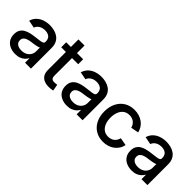

<svg xmlns="http://www.w3.org/2000/svg" viewBox="111 -1518 2377 2377"><g transform="rotate(45 1299.0 -329.5)"><path d="M222.7 11.2Q170.9 11.2 129.4 -7.6Q87.9 -26.4 63.7 -63Q39.6 -99.6 39.6 -152.8Q39.6 -198.7 57.4 -228.3Q75.2 -257.8 105 -274.9Q134.8 -292 172.1 -300.8Q209.5 -309.6 248.5 -314Q296.9 -319.8 326.4 -323.7Q356 -327.6 369.9 -335.9Q383.8 -344.2 383.8 -363.3V-366.2Q383.8 -396 372.1 -416.7Q360.4 -437.5 336.9 -448.7Q313.5 -460 279.3 -460Q244.6 -460 219.2 -449Q193.8 -438 178 -420.7Q162.1 -403.3 155.8 -383.8L54.7 -403.8Q69.8 -453.1 102.8 -484.6Q135.7 -516.1 181.2 -531.5Q226.6 -546.9 278.3 -546.9Q314.5 -546.9 351.8 -538.1Q389.2 -529.3 420.7 -508.3Q452.1 -487.3 471.2 -451.2Q490.2 -415 490.2 -360.4V0H386.7V-74.2H382.3Q371.6 -53.2 351.1 -33.7Q330.6 -14.2 298.8 -1.5Q267.1 11.2 222.7 11.2ZM246.1 -74.2Q290.5 -74.2 321.3 -91.3Q352.1 -108.4 368.2 -136.2Q384.3 -164.1 384.3 -195.8V-263.7Q378.9 -258.3 363.3 -253.9Q347.7 -249.5 327.6 -245.8Q307.6 -242.2 288.1 -239.5Q268.6 -236.8 253.9 -234.9Q224.6 -231 199.5 -221.9Q174.3 -212.9 159.4 -196Q144.5 -179.2 144.5 -151.4Q144.5 -126 157.5 -108.9Q170.4 -91.8 193.4 -83Q216.3 -74.2 246.1 -74.2Z M865.2 -539.1V-452.1H568.4V-539.1ZM650.4 -671.4H757.3V-145Q757.3 -113.3 770.5 -98.6Q783.7 -84 815.4 -84Q824.7 -84 838.4 -85.7Q852.1 -87.4 861.8 -88.9L877 -2.9Q860.4 1.5 841.3 3.4Q822.3 5.4 803.7 5.4Q730 5.4 690.2 -31Q650.4 -67.4 650.4 -135.3Z M1126.5 11.2Q1074.7 11.2 1033.2 -7.6Q991.7 -26.4 967.5 -63Q943.4 -99.6 943.4 -152.8Q943.4 -198.7 961.2 -228.3Q979 -257.8 1008.8 -274.9Q1038.6 -292 1075.9 -300.8Q1113.3 -309.6 1152.3 -314Q1200.7 -319.8 1230.2 -323.7Q1259.8 -327.6 1273.7 -335.9Q1287.6 -344.2 1287.6 -363.3V-366.2Q1287.6 -396 1275.9 -416.7Q1264.2 -437.5 1240.7 -448.7Q1217.3 -460 1183.1 -460Q1148.4 -460 1123 -449Q1097.7 -438 1081.8 -420.7Q1065.9 -403.3 1059.6 -383.8L958.5 -403.8Q973.6 -453.1 1006.6 -484.6Q1039.6 -516.1 1085 -531.5Q1130.4 -546.9 1182.1 -546.9Q1218.3 -546.9 1255.6 -538.1Q1293 -529.3 1324.5 -508.3Q1356 -487.3 1375 -451.2Q1394 -415 1394 -360.4V0H1290.5V-74.2H1286.1Q1275.4 -53.2 1254.9 -33.7Q1234.4 -14.2 1202.6 -1.5Q1170.9 11.2 1126.5 11.2ZM1149.9 -74.2Q1194.3 -74.2 1225.1 -91.3Q1255.9 -108.4 1272 -136.2Q1288.1 -164.1 1288.1 -195.8V-263.7Q1282.7 -258.3 1267.1 -253.9Q1251.5 -249.5 1231.4 -245.8Q1211.4 -242.2 1191.9 -239.5Q1172.4 -236.8 1157.7 -234.9Q1128.4 -231 1103.3 -221.9Q1078.1 -212.9 1063.2 -196Q1048.3 -179.2 1048.3 -151.4Q1048.3 -126 1061.3 -108.9Q1074.2 -91.8 1097.2 -83Q1120.1 -74.2 1149.9 -74.2Z M1759.3 11.2Q1683.6 11.2 1626.7 -23.7Q1569.8 -58.6 1538.3 -121.3Q1506.8 -184.1 1506.8 -267.1Q1506.8 -351.1 1538.3 -414.1Q1569.8 -477.1 1626.7 -512Q1683.6 -546.9 1759.3 -546.9Q1802.7 -546.9 1840.3 -535.4Q1877.9 -523.9 1908 -502.2Q1938 -480.5 1958.3 -449.5Q1978.5 -418.5 1987.3 -379.9L1885.3 -360.8Q1880.4 -382.3 1869.4 -399.9Q1858.4 -417.5 1842.5 -430.2Q1826.7 -442.9 1805.9 -449.7Q1785.2 -456.5 1760.3 -456.5Q1711.9 -456.5 1679.7 -431.4Q1647.5 -406.2 1631.3 -363.5Q1615.2 -320.8 1615.2 -267.1Q1615.2 -214.4 1631.3 -171.9Q1647.5 -129.4 1679.4 -104.2Q1711.4 -79.1 1760.3 -79.1Q1785.6 -79.1 1806.6 -86.2Q1827.6 -93.3 1843.5 -106.2Q1859.4 -119.1 1870.4 -137.5Q1881.3 -155.8 1886.7 -177.7L1988.3 -159.2Q1980 -119.6 1959.5 -88.4Q1939 -57.1 1908.9 -34.7Q1878.9 -12.2 1841.1 -0.5Q1803.2 11.2 1759.3 11.2Z M2261.7 11.2Q2210 11.2 2168.5 -7.6Q2127 -26.4 2102.8 -63Q2078.6 -99.6 2078.6 -152.8Q2078.6 -198.7 2096.4 -228.3Q2114.3 -257.8 2144 -274.9Q2173.8 -292 2211.2 -300.8Q2248.5 -309.6 2287.6 -314Q2335.9 -319.8 2365.5 -323.7Q2395 -327.6 2408.9 -335.9Q2422.9 -344.2 2422.9 -363.3V-366.2Q2422.9 -396 2411.1 -416.7Q2399.4 -437.5 2376 -448.7Q2352.5 -460 2318.4 -460Q2283.7 -460 2258.3 -449Q2232.9 -438 2217 -420.7Q2201.2 -403.3 2194.8 -383.8L2093.8 -403.8Q2108.9 -453.1 2141.8 -484.6Q2174.8 -516.1 2220.2 -531.5Q2265.6 -546.9 2317.4 -546.9Q2353.5 -546.9 2390.9 -538.1Q2428.2 -529.3 2459.7 -508.3Q2491.2 -487.3 2510.3 -451.2Q2529.3 -415 2529.3 -360.4V0H2425.8V-74.2H2421.4Q2410.6 -53.2 2390.1 -33.7Q2369.6 -14.2 2337.9 -1.5Q2306.2 11.2 2261.7 11.2ZM2285.2 -74.2Q2329.6 -74.2 2360.4 -91.3Q2391.1 -108.4 2407.2 -136.2Q2423.3 -164.1 2423.3 -195.8V-263.7Q2418 -258.3 2402.3 -253.9Q2386.7 -249.5 2366.7 -245.8Q2346.7 -242.2 2327.1 -239.5Q2307.6 -236.8 2293 -234.9Q2263.7 -231 2238.5 -221.9Q2213.4 -212.9 2198.5 -196Q2183.6 -179.2 2183.6 -151.4Q2183.6 -126 2196.5 -108.9Q2209.5 -91.8 2232.4 -83Q2255.4 -74.2 2285.2 -74.2Z"/></g></svg>

Font: Inter 18pt Medium
Style: Regular
Weight: 500
Designer: Rasmus Andersson
Foundry: rsms
Version: Version 4.001;git-66647c0bb